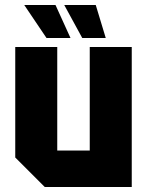

<svg xmlns="http://www.w3.org/2000/svg" viewBox="-20 -748 588 768"><path d="M507 -560V0H159L41 -118V-560H209V-146H339V-560ZM363 -728 403 -596H309L237 -728ZM202 -728 262 -596H166L77 -728Z"/></svg>

Font: Tektur SemiCondensed
Style: Bold
Weight: 700
Width: 4
Designer: Adam Jagosz
Foundry: Adam Jagosz
Version: Version 1.005;gftools[0.9.30]